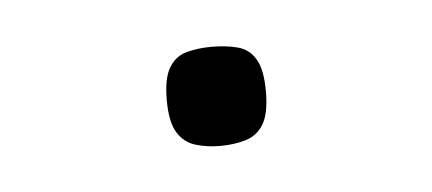

<svg xmlns="http://www.w3.org/2000/svg" viewBox="-24 -903 306 136"><g transform="rotate(-5 129.0 -835.0)"><path d="M128.8 -799.5Q119.5 -799.5 111.3 -802Q103.2 -804.5 98.6 -812.1Q94 -819.7 94 -835.2Q94 -850.7 98.6 -858.2Q103.2 -865.8 111.3 -867.9Q119.5 -870 128.8 -870Q139 -870 147.2 -867.9Q155.5 -865.8 160 -858.2Q164.5 -850.7 164.5 -835.2Q164.5 -819.7 160 -812.1Q155.5 -804.5 147.2 -802Q139 -799.5 128.8 -799.5Z"/></g></svg>

Font: Matangi Light
Style: Regular
Weight: 300
Designer: Prashant Pant
Foundry: The Graphic Ant
Version: Version 3.002